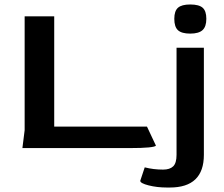

<svg xmlns="http://www.w3.org/2000/svg" viewBox="-20 -661 1001 857"><path d="M90 -80V-588H222V-96H636L676 -11Q673 -6 644 -3Q615 0 556 0H80ZM758 -577Q758 -612 774.5 -626.5Q791 -641 829 -641Q868 -641 884.5 -626.5Q901 -612 901 -577Q901 -542 884 -526.5Q867 -511 829 -511Q791 -511 774.5 -526Q758 -541 758 -577ZM606 146 626 86Q665 96 708 96Q738 96 753 81.5Q768 67 768 30V-448H890V30Q890 176 738 176H725Q681 176 643.5 166.5Q606 157 606 146Z"/></svg>

Font: Gold
Style: Regular
Weight: 400
Designer: jaiki
Version: Version 1.000